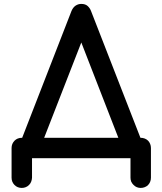

<svg xmlns="http://www.w3.org/2000/svg" viewBox="-20 -801 821 972"><path d="M744.1 -51.8V98.6Q744.1 109.9 740.2 119.1Q736.3 128.9 729.5 135.7Q722.7 142.6 712.9 146.5Q703.1 150.4 692.4 150.4Q681.6 150.4 672.4 146.5Q663.1 142.6 656.2 135.3Q649.4 128.9 644.5 119.1Q640.6 109.4 640.6 98.6V0H142.1V98.6Q141.6 109.4 137.7 119.1Q133.8 128.9 127 135.3Q120.1 142.6 110.4 146.5Q101.1 150.4 90.3 150.4Q79.1 150.4 69.8 146.5Q60.5 142.6 53.7 135.7Q46.9 128.9 42.5 119.1Q38.6 109.9 38.6 98.6V-51.8Q38.6 -62.5 42.5 -72.3Q46.9 -82 53.7 -88.9Q60.5 -95.7 69.8 -99.6Q79.1 -103.5 92.3 -103.5L341.8 -745.1Q349.6 -763.7 362.8 -772.5Q376 -781.2 391.6 -781.2Q412.1 -781.2 423.8 -770.5Q435.5 -759.8 440.9 -745.1L690.9 -103.5Q703.1 -103.5 712.9 -99.6Q722.7 -95.7 729.5 -88.9Q736.3 -82 740.2 -72.3Q744.1 -62.5 744.1 -51.8ZM203.6 -103.5H579.1L391.6 -585.9Z"/></svg>

Font: Comfortaa
Style: Bold
Weight: 700
Designer: Johan Aakerlund
Foundry: Johan Aakerlund
Version: Version 2.001; ttfautohint (v1.4.1)